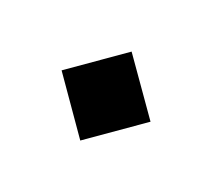

<svg xmlns="http://www.w3.org/2000/svg" viewBox="-61 -434 474 430"><g transform="rotate(30 176.0 -219.0)"><path d="M61.5 -219.2 176.3 -104 291.5 -219.2 176.3 -334Z"/></g></svg>

Font: Estedad SemiBold
Style: Regular
Weight: 600
Designer: Amin Abedi
Version: Version 7.3